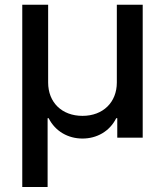

<svg xmlns="http://www.w3.org/2000/svg" viewBox="-20 -565 677 788"><path d="M71.4 202.4H175.4V-79.9H179.7C207 -25.6 259.9 3.6 318.5 3.6C377.1 3.6 430 -25.6 457 -79.9H461.3V0H565.7V-545.5H459.5V-226.2C459.5 -145.6 403.4 -89.5 318.5 -89.5C233.7 -89.5 177.6 -144.9 177.6 -226.2V-545.5H71.4Z"/></svg>

Font: Magic Ui Pro Medium
Style: Regular
Weight: 500
Designer: Stefan Endress, Andreas Faust
Version: Version 1.000;FEAKit 1.0